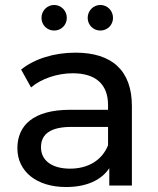

<svg xmlns="http://www.w3.org/2000/svg" viewBox="-20 -747 638 773"><path d="M246 6C327 6 388 -21 420 -70V0H511V-320C511 -463 431 -535 284 -535C199 -535 120 -511 65 -467L105 -395C146 -430 210 -452 273 -452C366 -452 415 -407 415 -324V-305H263C115 -305 50 -243 50 -150C50 -57 127 6 246 6ZM145 -154C145 -209 186 -236 267 -236H415V-162C391 -102 335 -68 262 -68C189 -68 145 -101 145 -154ZM147 -675C147 -646 170 -624 198 -624C226 -624 249 -646 249 -675C249 -704 226 -727 198 -727C170 -727 147 -704 147 -675ZM333 -675C333 -646 356 -624 384 -624C412 -624 435 -646 435 -675C435 -704 412 -727 384 -727C356 -727 333 -704 333 -675Z"/></svg>

Font: Malon Grotesk Med
Style: Regular
Weight: 500
Designer: Julieta Ulanovsky
Foundry: Julieta Ulanovsky
Version: Version 7.200